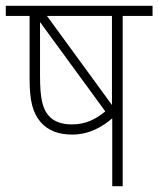

<svg xmlns="http://www.w3.org/2000/svg" viewBox="-20 -642 546 662"><path d="M506 -622H0V-587H82V-371C82 -291 94 -251 121 -220C146 -192 181 -178 229 -178C288 -178 333 -205 367 -234V0H403V-587H506ZM366 -587V-280L142 -587ZM148 -243C128 -266 118 -298 118 -381V-566L343 -258C312 -232 276 -213 228 -213C195 -213 166 -222 148 -243Z"/></svg>

Font: Noto Sans SemiCondensed ExtraLight
Style: Italic
Weight: 200
Width: 4
Italic angle: -12°
Designer: Monotype Design Team
Foundry: Monotype Imaging Inc.
Version: Version 2.013